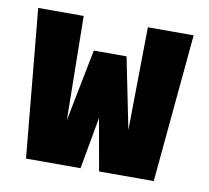

<svg xmlns="http://www.w3.org/2000/svg" viewBox="-62 -569 695 638"><g transform="rotate(10 285.0 -250.0)"><path d="M248.5 0H64.5L17.5 -500H171L176 -149L224 -392.5H334.5L383 -152.5L387.5 -500H542L495.5 0H311L280 -175Z"/></g></svg>

Font: League Mono Narrow ExtraBold
Style: Regular
Weight: 800
Width: 3
Designer: Tyler Finck
Foundry: The League of Moveable Type / Tyler Finck
Version: Version 2.210